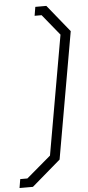

<svg xmlns="http://www.w3.org/2000/svg" viewBox="-69 -820 478 1042"><g transform="rotate(-5 169.5 -299.0)"><path d="M-6 187 2 139H41L174 26L288 -623L195 -737H157L165 -785H225L345 -637L224 52L67 187Z"/></g></svg>

Font: Tomorrow Light
Style: Italic
Weight: 300
Italic angle: -10°
Designer: Tony de Marco, Monica Rizzolli
Foundry: Just in Type
Version: Version 2.002